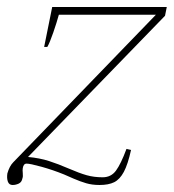

<svg xmlns="http://www.w3.org/2000/svg" viewBox="-33 -518 496 548"><path d="M-12 -23Q-6 -44 5 -55L412 -476H135Q129 -454 119 -425Q109 -396 102 -384H93L116 -498H443L438 -473L47 -70Q80 -67 106.5 -58.5Q133 -50 163 -37Q193 -24 214 -18Q235 -12 260 -12Q284 -12 298 -31Q312 -50 328 -93L341 -90Q332 -49 320.5 -27.5Q309 -6 293 2Q277 10 251 10Q230 10 213 5Q196 0 177.5 -8Q159 -16 150 -20Q118 -33 85.5 -42Q53 -51 43 -51Q34 -51 32 -38Q31 -33 32 -23.5Q33 -14 31 -9Q29 2 20.5 6Q12 10 3 10Q-7 10 -10.5 0.5Q-14 -9 -12 -23Z"/></svg>

Font: Trirong Thin
Style: Italic
Weight: 250
Italic angle: -12°
Designer: Katatrad Team
Foundry: CadsonDemak
Version: Version 1.001